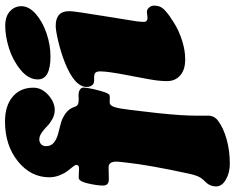

<svg xmlns="http://www.w3.org/2000/svg" viewBox="-106 -645 943 771"><g transform="rotate(-90 365.5 -259.5)"><path d="M80.1 -294.9Q66.9 -294.9 51.3 -294.4Q35.6 -293.9 30.8 -293.9Q5.9 -293.9 5.9 -317.4Q5.9 -340.8 14.4 -377.9Q22.9 -415 37.6 -415Q44.4 -415 57.9 -414.3Q71.3 -413.6 74.7 -413.6Q88.9 -413.6 88.9 -425.3Q88.9 -428.7 81.1 -438.7Q73.2 -448.7 64 -460.4Q54.7 -472.2 46.9 -492.2Q39.1 -512.2 39.1 -533.2Q39.1 -607.4 103.3 -659.2Q167.5 -710.9 263.2 -710.9Q326.2 -710.9 362.5 -680.2Q398.9 -649.4 398.9 -597.2Q398.9 -563.5 369.9 -537.4Q340.8 -511.2 309.1 -511.2Q290 -511.2 272.5 -521Q254.9 -530.8 243.7 -542.2Q232.4 -553.7 218.3 -563.5Q204.1 -573.2 191.4 -573.2Q180.2 -573.2 172.1 -566.2Q164.1 -559.1 164.1 -545.9Q164.1 -526.4 178 -514.9Q191.9 -503.4 212.6 -498Q233.4 -492.7 255.4 -486.8Q277.3 -481 296.4 -467Q315.4 -453.1 322.3 -430.7Q325.2 -420.4 333.5 -417.5Q340.8 -415 351.6 -415Q356 -415 361.3 -415.3Q366.7 -415.5 370.1 -415.5Q382.8 -415.5 391.1 -409.9Q399.4 -404.3 399.4 -396Q399.4 -383.8 393.1 -355.7Q386.7 -327.6 379.9 -308.1Q375.5 -296.9 371.8 -293.5Q368.2 -290 359.4 -290Q356.4 -290 350.1 -290.3Q343.8 -290.5 340.3 -290.5Q327.1 -290.5 321 -271.2Q314.9 -252 310.1 -210.4L303.7 -156.7Q299.8 -123 296.6 -95.5Q293.5 -67.9 291.7 -43.9Q290 -20 288.8 -5.9Q287.6 8.3 287.1 28.6Q286.6 48.8 286.6 54.2Q286.6 59.6 286.6 80.6Q286.6 101.6 286.6 104Q286.6 129.9 265.6 145Q237.8 166 191.9 179Q146 191.9 93.3 191.9Q58.1 191.9 30.3 176.3Q2.4 160.6 2.4 136.7Q2.4 120.1 11.2 105.5Q14.6 100.1 24.4 90.1Q34.2 80.1 38.1 73.2Q47.9 56.2 54.7 22.5Q88.4 -133.3 98.1 -223.1L101.1 -250Q106.4 -294.9 80.1 -294.9ZM432.1 -579.1Q432.1 -616.7 470 -647.9Q507.8 -679.2 556.4 -694.6Q605 -710 647 -710Q685.1 -710 705.6 -691.2Q726.1 -672.4 726.1 -645Q726.1 -614.7 695.1 -587.4Q664.1 -560.1 617.4 -544.2Q570.8 -528.3 524.4 -528.3Q432.1 -528.3 432.1 -579.1ZM448.7 -217.3Q464.4 -297.9 464.4 -329.1Q464.4 -345.2 456.1 -350.1Q450.7 -353 441.4 -353H429.2Q422.9 -353 418 -354.5Q413.6 -356 410.6 -358.9Q401.9 -367.7 401.9 -382.8Q401.9 -432.1 502.9 -471.7Q543.5 -487.3 586.2 -497.3Q628.9 -507.3 647 -507.3Q706.1 -507.3 706.1 -454.1Q706.1 -444.3 704.3 -430.7Q702.6 -417 700.4 -402.3Q698.2 -387.7 692.1 -349.6Q686 -311.5 680.2 -273.9Q677.7 -256.3 672.6 -227.5Q667.5 -198.7 665.3 -181.6Q663.1 -164.6 663.1 -151.4Q663.1 -146.5 667.2 -142.6Q671.4 -138.7 676.8 -138.7Q683.1 -138.7 690.9 -139.6Q696.8 -141.1 703.6 -141.1Q713.4 -141.1 720.9 -132.1Q728.5 -123 728.5 -112.8Q728.5 -99.1 724.1 -88.6Q719.7 -78.1 707.8 -67.4Q695.8 -56.6 687.7 -51Q679.7 -45.4 659.2 -32.2Q627.4 -12.2 588.1 0.2Q548.8 12.7 513.2 12.7Q470.2 12.7 447.8 -7.6Q425.3 -27.8 425.3 -60.1Q425.3 -66.4 425.5 -72.5Q425.8 -78.6 426.5 -86.4Q427.2 -94.2 427.7 -99.4Q428.2 -104.5 429.9 -114.7Q431.6 -125 432.4 -130.1Q433.1 -135.3 435.8 -148.9Q438.5 -162.6 439.5 -168.5Q440.4 -174.3 443.8 -191.9Q447.3 -209.5 448.7 -217.3Z"/></g></svg>

Font: Cooper* Black
Style: Italic
Weight: 900
Italic angle: -7°
Designer: Owen Earl
Foundry: indestructible type*
Version: Version 0.001